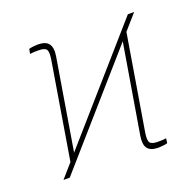

<svg xmlns="http://www.w3.org/2000/svg" viewBox="-104 -666 800 784"><g transform="rotate(-20 296.0 -274.0)"><path d="M46.4 0 524.9 -545.9H552.2L73.7 0ZM94.2 -35.2 167.5 -478.5Q172.9 -511.2 165.3 -522Q157.7 -532.7 130.4 -532.2Q121.1 -532.7 112.3 -532Q103.5 -531.2 94.2 -530.3L98.1 -550.8Q106.4 -553.2 116 -554.2Q125.5 -555.2 136.2 -555.7Q153.3 -555.7 165 -551.5Q176.8 -547.4 183.3 -538.8Q189.9 -530.3 191.9 -517.1Q193.8 -503.9 190.9 -485.4L119.6 -55.7ZM457.5 8.8Q440.4 8.8 428.5 4.6Q416.5 0.5 409.9 -8.1Q403.3 -16.6 401.6 -30Q399.9 -43.5 402.8 -61.5L472.2 -477.5L497.6 -497.1L426.3 -68.4Q420.9 -35.6 428.5 -24.9Q436 -14.2 463.4 -14.6Q472.2 -14.2 481 -14.9Q489.7 -15.6 498.5 -16.6L495.6 3.9Q487.3 6.3 477.5 7.3Q467.8 8.3 457.5 8.8Z"/></g></svg>

Font: Inter 16pt Thin
Style: Italic
Weight: 250
Italic angle: -9.3988°
Version: Version 4.001;git-66647c0bb